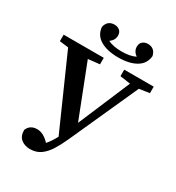

<svg xmlns="http://www.w3.org/2000/svg" viewBox="-218 -1008 1102 1202"><g transform="rotate(30 333.5 -407.0)"><path d="M9 -616V-663H299V-616L216 -607L363 -230L522 -605L447 -616V-663H660V-616L586 -605L363 -111Q340 -60 315.5 -21Q291 18 259.5 40.5Q228 63 183 63Q145 63 119 42Q93 21 93 -23Q111 -68 163 -68Q208 -68 252 -21Q278 -50 301 -94L73 -608ZM375 -710Q295 -710 246 -739Q197 -768 192 -825Q204 -877 255 -877Q276 -877 291.5 -864.5Q307 -852 307 -827Q307 -795 276 -772Q314 -753 375 -753Q436 -753 474 -772Q443 -795 443 -827Q443 -852 458.5 -864.5Q474 -877 495 -877Q546 -877 558 -825Q553 -768 504 -739Q455 -710 375 -710Z"/></g></svg>

Font: Source Serif Pro Semibold
Style: Regular
Weight: 600
Designer: Frank Grießhammer
Foundry: Adobe Systems Incorporated
Version: Version 3.000;hotconv 1.0.109;makeotfexe 2.5.65596